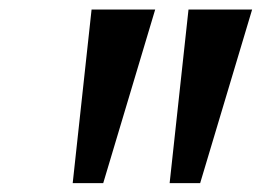

<svg xmlns="http://www.w3.org/2000/svg" viewBox="-20 -854 585 412"><path d="M313 -833.5 201.5 -461H136L176.5 -833.5ZM521 -833.5 409.5 -461H344L384.5 -833.5Z"/></svg>

Font: Merriweather ExtraBold
Style: Italic
Weight: 800
Italic angle: -7.8°
Version: Version 2.101